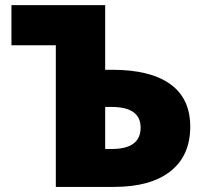

<svg xmlns="http://www.w3.org/2000/svg" viewBox="-20 -734 803 754"><path d="M727.1 -236.8Q727.1 -122.6 649.2 -61.3Q571.3 0 428.2 0H199.2V-556.2H24.9V-713.9H393.1V-460H420.9Q570.3 -460 648.7 -403.6Q727.1 -347.2 727.1 -236.8ZM393.1 -148.9H418.9Q532.2 -148.9 532.2 -232.9Q532.2 -314 418 -314H393.1Z"/></svg>

Font: OpenSans-ExtraBold
Style: Regular
Weight: 800
Foundry: Ascender Corporation
Version: Version 1.10